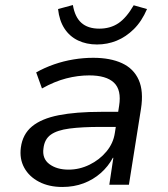

<svg xmlns="http://www.w3.org/2000/svg" viewBox="-20 -735 668 764"><path d="M228 9Q175 9 135.5 -11.5Q96 -32 76.5 -67.5Q57 -103 63 -148Q70 -201 107.5 -232Q145 -263 213.5 -276.5Q282 -290 382 -290H465L456 -230H380Q306 -230 256.5 -223.5Q207 -217 182 -199Q157 -181 153 -145Q147 -104 176.5 -82Q206 -60 253 -60Q296 -60 336 -79.5Q376 -99 403.5 -132Q431 -165 437 -206L454 -314Q464 -377 433.5 -406Q403 -435 335 -435Q290 -435 243.5 -423Q197 -411 147 -383L124 -447Q158 -466 195.5 -479Q233 -492 272.5 -498.5Q312 -505 351 -505Q419 -505 465.5 -483.5Q512 -462 532 -417Q552 -372 541 -302L493 0H415L431 -107H429Q411 -73 381 -46.5Q351 -20 312.5 -5.5Q274 9 228 9ZM366 -558Q324 -558 290.5 -574Q257 -590 236.5 -621.5Q216 -653 211 -699L270 -715Q278 -667 304 -644Q330 -621 375 -621Q419 -621 451 -642.5Q483 -664 512 -714L565 -699Q544 -650 512.5 -619Q481 -588 444 -573Q407 -558 366 -558Z"/></svg>

Font: Nunito Sans 7pt
Style: Italic
Weight: 400
Italic angle: -9°
Designer: Vernon Adams
Foundry: Vernon Adams
Version: Version 3.101;gftools[0.9.27]